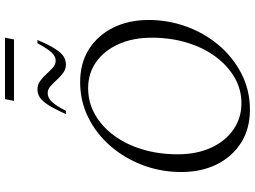

<svg xmlns="http://www.w3.org/2000/svg" viewBox="-146 -865 1021 769"><g transform="rotate(-90 364.5 -480.5)"><path d="M309 10Q234 10 178 -25Q122 -60 91 -122Q60 -184 60 -265Q60 -346 87.5 -419Q115 -492 164 -548.5Q213 -605 278.5 -637.5Q344 -670 420 -670Q496 -670 551.5 -635Q607 -600 638 -538Q669 -476 669 -395Q669 -318 643 -245.5Q617 -173 568.5 -115.5Q520 -58 454 -24Q388 10 309 10ZM336 -24Q391 -24 438.5 -51.5Q486 -79 522 -127.5Q558 -176 578 -241.5Q598 -307 598 -383Q598 -459 572 -516.5Q546 -574 500.5 -606Q455 -638 396 -638Q339 -638 290.5 -610.5Q242 -583 206 -534Q170 -485 150.5 -420Q131 -355 131 -279Q131 -204 157 -146.5Q183 -89 229.5 -56.5Q276 -24 336 -24ZM292 -727Q314 -776 330 -800Q346 -824 360.5 -832.5Q375 -841 391 -841Q410 -841 425 -830Q440 -819 453 -804.5Q466 -790 478.5 -779Q491 -768 506 -768Q523 -768 538 -783.5Q553 -799 576 -841H589Q568 -792 552 -768Q536 -744 521.5 -735.5Q507 -727 490 -727Q472 -727 457 -738Q442 -749 429 -763.5Q416 -778 403.5 -789Q391 -800 376 -800Q358 -800 342.5 -784.5Q327 -769 305 -727ZM345 -935 352 -971H598L591 -935Z"/></g></svg>

Font: Spectral Light
Style: Italic
Weight: 300
Italic angle: -10°
Designer: Jean-Baptiste Levee
Foundry: Production Type
Version: Version 2.001